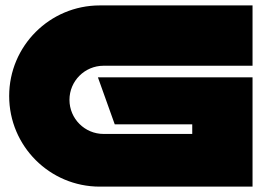

<svg xmlns="http://www.w3.org/2000/svg" viewBox="-20 -693 995 712"><path d="M237.6 -322.8C237.6 -392.6 294.3 -449.2 364.1 -449.2H916.5V-672.9H350C164.4 -672.9 14 -522.4 14 -336.9C14 -151.3 164.4 -0.9 350 -0.9H916.5V-347.6H916.5V-406.2H343.1L405.5 -231.9H692.9V-196.3H364.1C294.3 -196.3 237.6 -252.9 237.6 -322.8Z"/></svg>

Font: JUMBOTRON
Style: Regular
Weight: 400
Designer: Ian Langley
Foundry: Ian Langley
Version: Version 1.005;Fontself Maker 3.5.8